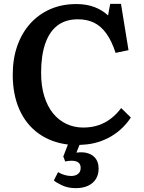

<svg xmlns="http://www.w3.org/2000/svg" viewBox="-20 -738 744 995"><path d="M373 237Q332 237 301.5 222.5Q271 208 259 197L281 154Q297 164 315 169Q333 174 349 174Q370 174 384 163.5Q398 153 398 132Q398 114 386.5 104.5Q375 95 351 95Q340 95 332.5 96Q325 97 318 99L308 73L332 11Q244 0 179.5 -46.5Q115 -93 80.5 -170.5Q46 -248 46 -351Q46 -433 69.5 -500Q93 -567 136.5 -615.5Q180 -664 240.5 -690.5Q301 -717 376 -717Q428 -717 469 -701.5Q510 -686 540 -658L551 -718H607L646 -478L579 -464Q559 -526 531 -564.5Q503 -603 467 -620.5Q431 -638 384 -638Q320 -638 278 -606Q236 -574 214.5 -512Q193 -450 193 -361Q193 -292 209.5 -239Q226 -186 255.5 -150Q285 -114 325 -95.5Q365 -77 411 -77Q454 -77 490 -89Q526 -101 555.5 -124Q585 -147 608 -178L658 -129Q640 -101 614.5 -76Q589 -51 557 -32Q525 -13 487.5 -1.5Q450 10 408 12Q404 12 400 12.5Q396 13 392 13L376 53Q412 48 438 57Q464 66 477.5 86Q491 106 491 136Q491 167 477 189.5Q463 212 436.5 224.5Q410 237 373 237Z"/></svg>

Font: Literata 18pt SemiBold
Style: Regular
Weight: 600
Designer: Latin by Veronika Burian and Jose Scaglione. Greek by Irene Vlachou. Cyrillic by Vera Evstafieva.
Foundry: TypeTogether
Version: Version 3.103;gftools[0.9.29]